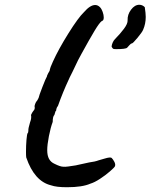

<svg xmlns="http://www.w3.org/2000/svg" viewBox="-20 -716 631 805"><path d="M90 -56Q89 -62 89 -80Q89 -105 91 -129.5Q93 -154 96 -158Q99 -160 99 -170Q98 -176 106 -203Q113 -221 110 -234Q111 -236 113.5 -241Q116 -246 120 -251Q125 -256 125.5 -261.5Q126 -267 125 -269V-270Q125 -274 127.5 -280.5Q130 -287 133 -291Q136 -294 138.5 -299Q141 -304 142 -306Q143 -313 157.5 -350.5Q172 -388 177 -396V-398Q181 -408 188 -419Q190 -433 202 -458Q225 -509 266.5 -575.5Q308 -642 332 -665Q358 -695 379 -695Q390 -695 399 -686Q406 -679 410.5 -666Q415 -653 415 -643Q415 -629 407 -628Q397 -621 376.5 -587Q356 -553 322 -491L307 -463Q294 -435 284.5 -416Q275 -397 272 -391L268 -382Q244 -331 223 -272Q218 -266 216.5 -259.5Q215 -253 215 -251Q213 -252 211.5 -245.5Q210 -239 208 -234Q201 -228 201 -205Q192 -181 185 -145Q178 -109 178 -86Q178 -64 185.5 -50Q193 -36 209 -29Q233 -17 245 -17Q252 -16 266.5 -18Q281 -20 300 -23H299Q304 -24 354 -35Q378 -38 394 -44Q402 -46 416.5 -50.5Q431 -55 438 -55.5Q445 -56 448 -54Q454 -48 459.5 -37.5Q465 -27 462 -19Q460 -14 441 2.5Q422 19 399 34Q376 49 359 54Q325 69 261 69Q216 69 194 61Q124 44 90 -56ZM448 -520Q448 -527 452 -536.5Q456 -546 462 -552Q483 -573 499.5 -595Q516 -617 515 -631Q514 -655 529.5 -675.5Q545 -696 564 -696Q577 -696 587 -686Q591 -660 591 -645Q591 -616 580 -591Q576 -581 556.5 -557.5Q537 -534 533 -534Q529 -534 522 -526Q515 -518 513 -516Q507 -510 467 -510Q457 -510 454.5 -511.5Q452 -513 448 -520Z"/></svg>

Font: Caveat
Style: Bold
Weight: 700
Designer: Pablo Impallari
Foundry: Pablo Impallari
Version: Version 1.500; ttfautohint (v1.6)